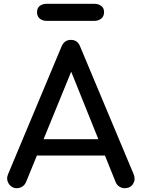

<svg xmlns="http://www.w3.org/2000/svg" viewBox="-20 -991 743 1011"><path d="M69 0Q41 0 26 -24Q11 -48 23 -75L304 -746Q319 -781 353 -781Q389 -781 402 -746L684 -73Q695 -45 680.5 -22.5Q666 0 637 0Q622 0 608.5 -8.5Q595 -17 589 -32L341 -648H369L117 -32Q110 -16 96.5 -8Q83 0 69 0ZM122 -172 162 -258H554L594 -172ZM226 -881Q204 -881 189.5 -893Q175 -905 175 -927Q175 -949 189.5 -960Q204 -971 226 -971H476Q498 -971 513 -960Q528 -949 528 -927Q528 -905 513 -893Q498 -881 476 -881Z"/></svg>

Font: Comfortaa
Style: Bold
Weight: 700
Designer: Johan Aakerlund
Foundry: Johan Aakerlund
Version: Version 3.104; ttfautohint (v1.8.1.43-b0c9)